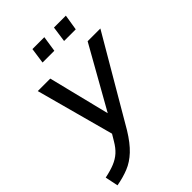

<svg xmlns="http://www.w3.org/2000/svg" viewBox="-302 -809 1141 1141"><g transform="rotate(-45 269.0 -238.0)"><path d="M0 0ZM-16 227 -33 145Q16 135 50 121Q84 107 108.5 85Q133 63 154 27L178 -13L45 -504H150L246 -117L464 -504H571L255 36Q214 103 173 141.5Q132 180 86 198.5Q40 217 -16 227ZM366 -604 380 -703H480L464 -604ZM185 -604 199 -703H299L284 -604Z"/></g></svg>

Font: Winston Medium
Style: Italic
Weight: 500
Italic angle: -9°
Designer: Original fonts by Vernon Adams / Changes by Cristiano Sobral
Foundry: Original fonts by Vernon Adams / Changes by Cristiano Sobral
Version: Version 2.503;July 17, 2020;FontCreator 13.0.0.2655 64-bit